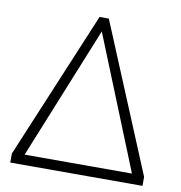

<svg xmlns="http://www.w3.org/2000/svg" viewBox="-80 -784 807 858"><g transform="rotate(10 323.5 -355.0)"><path d="M623 -41V0H23V-41L303 -710H345ZM567 -46 324 -648 80 -46Z"/></g></svg>

Font: Oxford Sans
Style: Regular
Weight: 300
Designer: Matt McInerney, Pablo Impallari, Rodrigo Fuenzalida
Foundry: Matt McInerney, Pablo Impallari, Rodrigo Fuenzalida
Version: Version 3.000g; ttfautohint (v1.5) -l 8 -r 28 -G 28 -x 14 -D